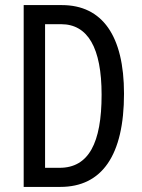

<svg xmlns="http://www.w3.org/2000/svg" viewBox="-20 -785 556 754"><path d="M467 -417C467 -644 382 -765 223 -765H73V-51H217C381 -51 467 -176 467 -417ZM379 -413C379 -223 328 -126 214 -126H157V-690H220C325 -690 379 -597 379 -413Z"/></svg>

Font: Noto Sans Tamil UI ExtraCondensed
Style: Regular
Weight: 400
Width: 2
Designer: Jelle Bosma - Monotype Design Team
Foundry: Monotype Imaging Inc.
Version: Version 2.004